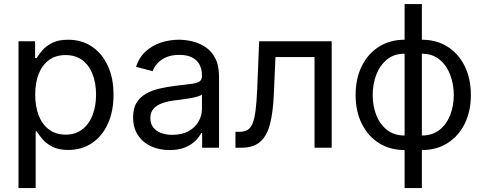

<svg xmlns="http://www.w3.org/2000/svg" viewBox="-20 -748 2451 972"><path d="M73.7 204.1V-539.1H157.7V-454.1H165.5Q176.3 -472.2 194.8 -493.7Q213.4 -515.1 244.6 -531Q275.9 -546.9 324.7 -546.9Q393.1 -546.9 444.6 -512.7Q496.1 -478.5 525.4 -416Q554.7 -353.5 554.7 -268.6Q554.7 -183.1 525.6 -120.4Q496.6 -57.6 445.1 -23.2Q393.6 11.2 325.2 11.2Q277.8 11.2 246.3 -4.6Q214.8 -20.5 196 -42.5Q177.2 -64.5 166 -83H160.6V204.1ZM312 -66.4Q361.8 -66.4 396.2 -92.8Q430.7 -119.1 448.5 -165Q466.3 -210.9 466.3 -269Q466.3 -327.1 448.7 -372.3Q431.2 -417.5 396.7 -443.4Q362.3 -469.2 312 -469.2Q262.2 -469.2 228 -444.1Q193.8 -418.9 176 -374Q158.2 -329.1 158.2 -269Q158.2 -209 176 -163.3Q193.8 -117.7 228.5 -92Q263.2 -66.4 312 -66.4Z M838.4 11.7Q786.6 11.7 744.9 -7.3Q703.1 -26.4 678.5 -63.5Q653.8 -100.6 653.8 -153.8Q653.8 -200.2 672.1 -229Q690.4 -257.8 720.9 -274.7Q751.5 -291.5 788.8 -299.8Q826.2 -308.1 864.3 -313Q913.6 -319.3 943.6 -322.8Q973.6 -326.2 988 -334.2Q1002.4 -342.3 1002.4 -362.3V-365.7Q1002.4 -398.4 989.5 -421.9Q976.6 -445.3 951.2 -457.8Q925.8 -470.2 888.2 -470.2Q849.6 -470.2 822 -458.3Q794.4 -446.3 777.1 -427.5Q759.8 -408.7 752.9 -387.7L668.5 -409.7Q685.1 -459 718.8 -489Q752.4 -519 796.1 -533Q839.8 -546.9 886.2 -546.9Q917.5 -546.9 952.6 -538.8Q987.8 -530.8 1018.8 -510.7Q1049.8 -490.7 1069.3 -453.9Q1088.9 -417 1088.9 -358.9V0H1003.4V-74.2H998.5Q989.3 -55.2 969.2 -35.2Q949.2 -15.1 917 -1.7Q884.8 11.7 838.4 11.7ZM852.5 -65.4Q901.9 -65.4 935.1 -84.2Q968.3 -103 985.4 -133.3Q1002.4 -163.6 1002.4 -196.8V-270Q997.1 -264.2 980.2 -259.3Q963.4 -254.4 941.2 -250.5Q918.9 -246.6 897.2 -243.9Q875.5 -241.2 860.4 -239.3Q829.1 -235.4 801.8 -225.8Q774.4 -216.3 757.8 -198.2Q741.2 -180.2 741.2 -149.4Q741.2 -122.1 755.6 -103.3Q770 -84.5 794.9 -75Q819.8 -65.4 852.5 -65.4Z M1171.9 0V-80.6H1191.4Q1215.3 -80.6 1231.7 -89.4Q1248 -98.1 1258.1 -121.6Q1268.1 -145 1273.7 -188.2Q1279.3 -231.4 1282.2 -299.8L1292 -539.1H1659.2V0H1572.3V-459H1374.5L1366.2 -269Q1362.3 -179.2 1346.7 -119.1Q1331.1 -59.1 1296.4 -29.5Q1261.7 0 1201.2 0Z M2028.3 11.7Q1955.1 11.7 1899.2 -23.2Q1843.3 -58.1 1811.8 -121.1Q1780.3 -184.1 1780.3 -266.6Q1780.3 -350.6 1811.8 -413.8Q1843.3 -477.1 1899.2 -512Q1955.1 -546.9 2028.3 -546.9H2115.7Q2189.5 -546.9 2245.1 -512Q2300.8 -477.1 2332.3 -413.8Q2363.8 -350.6 2363.8 -266.6Q2363.8 -184.1 2332.3 -121.1Q2300.8 -58.1 2245.1 -23.2Q2189.5 11.7 2115.7 11.7ZM2028.3 -62H2115.7Q2168.9 -62 2204.8 -90.3Q2240.7 -118.7 2259 -165.3Q2277.3 -211.9 2277.3 -266.6Q2277.3 -322.3 2259 -369.9Q2240.7 -417.5 2204.8 -446.8Q2168.9 -476.1 2115.7 -476.1H2028.3Q1975.1 -476.1 1939.2 -446.8Q1903.3 -417.5 1885 -369.9Q1866.7 -322.3 1866.7 -266.6Q1866.7 -211.9 1885 -165.3Q1903.3 -118.7 1939.2 -90.3Q1975.1 -62 2028.3 -62ZM2028.3 204.1V-727.5H2115.7V204.1Z"/></svg>

Font: Inter 18pt
Style: Regular
Weight: 400
Designer: Rasmus Andersson
Foundry: rsms
Version: Version 4.001;git-66647c0bb